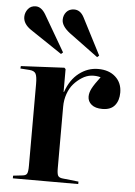

<svg xmlns="http://www.w3.org/2000/svg" viewBox="-55 -832 614 874"><g transform="rotate(5 252.0 -395.0)"><path d="M371.1 -583 237.8 -681.2Q200.2 -710.4 200.2 -738.8Q200.2 -759.8 213.1 -774.9Q226.1 -790 249 -790Q277.3 -790 293.9 -757.8L379.9 -590.8ZM206.1 -583 61 -680.2Q24.9 -704.6 24.9 -736.8Q24.9 -756.3 37.6 -772.7Q50.3 -789.1 73.2 -789.1Q98.6 -789.1 118.2 -756.8L214.8 -590.8ZM37.1 0V-12.2L80.1 -17.1Q95.7 -18.6 100.3 -27.6Q105 -36.6 105 -63V-437Q105 -471.2 98.4 -483.6Q91.8 -496.1 70.8 -498L27.8 -501L28.8 -512.2L227.1 -522L232.9 -516.1V-412.1H234.9Q254.4 -468.8 293.9 -499.3Q333.5 -529.8 380.9 -529.8Q430.7 -529.8 460.4 -502.7Q490.2 -475.6 490.2 -431.2Q490.2 -395 471.9 -372.6Q453.6 -350.1 415 -350.1Q382.8 -350.1 365.5 -364.5Q348.1 -378.9 348.1 -400.9Q348.1 -418.9 358.4 -438.7Q368.7 -458.5 395 -493.2Q374 -499 352.3 -496.8Q330.6 -494.6 309.8 -481.4Q289.1 -468.3 272.7 -449.7Q256.3 -431.2 246.6 -403.6Q236.8 -376 236.8 -345.2V-62Q236.8 -38.1 241.9 -29.3Q247.1 -20.5 264.2 -19L335.9 -11.2V0Z"/></g></svg>

Font: Display Semibold
Style: Regular
Weight: 600
Designer: Latin by Veronika Burian and Jose Scaglione. Greek by Irene Vlachou. Cyrillic by Vera Evstafieva.
Foundry: TypeTogether
Version: Version 3.002